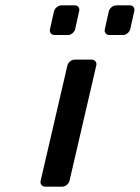

<svg xmlns="http://www.w3.org/2000/svg" viewBox="-20 -698 523 718"><path d="M149 0H213C225 0 237 -10 240 -22L340 -453C343 -465 335 -475 323 -475H259C247 -475 235 -465 232 -453L132 -22C129 -10 137 0 149 0ZM389 -567H440C452 -567 464 -577 467 -589L482 -656C485 -668 478 -678 466 -678H415C403 -678 390 -668 387 -656L372 -589C369 -577 377 -567 389 -567ZM184 -567H234C246 -567 258 -577 261 -589L276 -656C279 -668 272 -678 260 -678H210C198 -678 185 -668 182 -656L167 -589C164 -577 172 -567 184 -567Z"/></svg>

Font: DIN Rundschrift
Style: MittelKursiv
Weight: 400
Version: Version 1.027